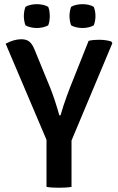

<svg xmlns="http://www.w3.org/2000/svg" viewBox="-20 -874 551 898"><path d="M197.5 -288H314.5V0Q301 2.5 285 3.2Q269 4 256 4Q244 4 227.2 3.2Q210.5 2.5 197.5 0ZM394.5 -683Q406.5 -686 419.2 -687Q432 -688 443.5 -688Q458.5 -688 473.5 -686Q488.5 -684 500.5 -680L505.5 -672L306 -196.5H207.5L6.5 -669.5Q24.5 -679.5 43.2 -685Q62 -690.5 79.5 -690.5Q104.5 -690.5 118.2 -678.5Q132 -666.5 142 -641L215 -463Q226 -436 237.2 -401.5Q248.5 -367 257.5 -334.5H263Q269 -356 277 -380.2Q285 -404.5 293.5 -427.5Q302 -450.5 308 -466ZM366 -743Q352 -743 337.5 -746.2Q323 -749.5 312.5 -755.5Q308.5 -766.5 306.8 -778.2Q305 -790 305 -798.5Q305 -808 306.8 -819.5Q308.5 -831 312.5 -842Q323 -848.5 337.5 -851.5Q352 -854.5 366 -854.5Q379.5 -854.5 394 -851.5Q408.5 -848.5 418.5 -842Q423 -831 424.8 -819.5Q426.5 -808 426.5 -798.5Q426.5 -790 424.8 -778.2Q423 -766.5 418.5 -755.5Q408.5 -749.5 394 -746.2Q379.5 -743 366 -743ZM152 -743Q138.5 -743 124 -746.2Q109.5 -749.5 99 -755.5Q95 -766.5 93.2 -778.2Q91.5 -790 91.5 -798.5Q91.5 -808 93.2 -819.5Q95 -831 99 -842Q109.5 -848.5 124 -851.5Q138.5 -854.5 152 -854.5Q166 -854.5 180.5 -851.5Q195 -848.5 205.5 -842Q210 -831 211.5 -819.5Q213 -808 213 -798.5Q213 -790 211.5 -778.2Q210 -766.5 205.5 -755.5Q195 -749.5 180.5 -746.2Q166 -743 152 -743Z"/></svg>

Font: Signika Light Medium
Style: Regular
Weight: 500
Version: Version 2.003;gftools[0.9.32]